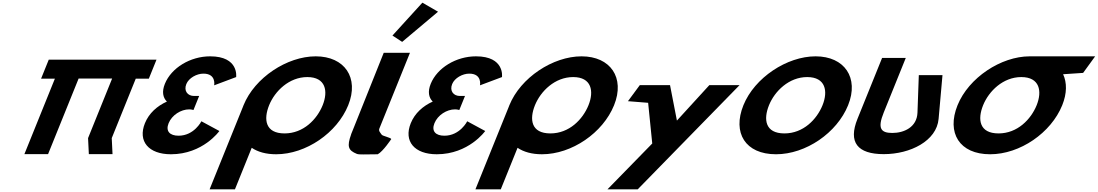

<svg xmlns="http://www.w3.org/2000/svg" viewBox="-20 -1145 8148 1425"><path d="M563.4 -561.9H812.1L633.6 -120L639.4 -0.9H815.1L809.4 -120L987.5 -561H1084.5L1141.5 -702H1044.5L1044.6 -702.1H868.8H620.1H444.3L444.2 -702H341.8L284.8 -561H387.3L161 -0.9H336.7Z M1569.5 -511.8C1569.5 -511.8 1586.8 -598.5 1489.5 -598.5C1440 -598.5 1381.1 -566.2 1362.9 -521.2C1342.3 -470.2 1373 -432.8 1419.7 -432.8H1458.1L1415.8 -328.2C1415.8 -328.2 1402.9 -333.3 1384.2 -333.3C1322.5 -333.3 1255.8 -290.8 1231.4 -230.5C1207.4 -171 1240.7 -137.8 1305.2 -137.8C1421.2 -137.8 1474.7 -244.9 1474.7 -244.9L1608.2 -172.7C1608.2 -172.7 1486.2 -0.1 1248.7 -0.1C1083.2 -0.1 1001.4 -96.2 1055.6 -230.5C1085.5 -304.4 1145.5 -358 1218.7 -391.1C1188.7 -420.9 1180.3 -465.1 1203.7 -522.9C1251.8 -641.9 1392.7 -726.9 1539.5 -726.9C1755.5 -726.9 1732.6 -573 1732.6 -573Z M1977.3 -363.9C2019.6 -468.5 2125.4 -573 2261 -573C2397.5 -573 2417 -468.5 2374.7 -363.9C2332.5 -259.4 2232.3 -154.8 2092 -154.8C1948 -154.8 1935.1 -259.4 1977.3 -363.9ZM1787.5 -363.9C1785.9 -359.8 1784.3 -355.7 1782.8 -351.7L1535.7 260H1723.8L1848.2 -48.1C1893.2 -17.5 1954.2 -0.1 2029.5 -0.1C2251.1 -0.1 2481.8 -159.1 2564.5 -363.9C2647.3 -568.8 2537.3 -726.9 2323.1 -726.9C2110.9 -726.9 1870.3 -568.8 1787.5 -363.9Z M2892.7 -881.2 2964.8 -834.1 3231.1 -1058 3114.9 -1125.2ZM2827.9 -753H3022.6L2795.6 -191C2788.5 -173 2801.5 -161.8 2813.2 -145C2819.5 -135.7 2879.4 -124 2884 -113C2884 -113 2823.6 -21.3 2783.4 0C2690.9 0 2646.3 4.3 2628.3 -3C2564.4 -28.9 2553.5 -57.6 2586.2 -148L2585.7 -148L2593.2 -166.5C2597.1 -176.7 2601.5 -187.5 2606.3 -199L2606.7 -200Z M3542.5 -511.8C3542.5 -511.8 3559.8 -598.5 3462.5 -598.5C3413 -598.5 3354.1 -566.2 3335.9 -521.2C3315.3 -470.2 3346 -432.8 3392.7 -432.8H3431.1L3388.8 -328.2C3388.8 -328.2 3375.9 -333.3 3357.2 -333.3C3295.5 -333.3 3228.8 -290.8 3204.4 -230.5C3180.4 -171 3213.7 -137.8 3278.2 -137.8C3394.2 -137.8 3447.7 -244.9 3447.7 -244.9L3581.2 -172.7C3581.2 -172.7 3459.2 -0.1 3221.7 -0.1C3056.2 -0.1 2974.4 -96.2 3028.6 -230.5C3058.5 -304.4 3118.5 -358 3191.7 -391.1C3161.7 -420.9 3153.3 -465.1 3176.7 -522.9C3224.8 -641.9 3365.7 -726.9 3512.5 -726.9C3728.5 -726.9 3705.6 -573 3705.6 -573Z M3950.3 -363.9C3992.6 -468.5 4098.4 -573 4234 -573C4370.5 -573 4390 -468.5 4347.7 -363.9C4305.5 -259.4 4205.3 -154.8 4065 -154.8C3921 -154.8 3908.1 -259.4 3950.3 -363.9ZM3760.5 -363.9C3758.9 -359.8 3757.3 -355.7 3755.8 -351.7L3508.7 260H3696.8L3821.2 -48.1C3866.2 -17.5 3927.2 -0.1 4002.5 -0.1C4224.1 -0.1 4454.8 -159.1 4537.5 -363.9C4620.3 -568.8 4510.3 -726.9 4296.1 -726.9C4083.9 -726.9 3843.3 -568.8 3760.5 -363.9Z M5244.4 -513 5004 -250 4952.9 -513H4728.5L4640.6 -394L4790.4 -382L4820.9 -80L4488.8 260H4713.2L5468.8 -513Z M5497.5 -363.9C5414.8 -159.1 5511.4 -0.1 5739.5 -0.1C5961.1 -0.1 6191.8 -159.1 6274.5 -363.9C6357.3 -568.8 6247.3 -726.9 6033.1 -726.9C5820.9 -726.9 5580.3 -568.8 5497.5 -363.9ZM5687.3 -363.9C5729.6 -468.5 5835.4 -573 5971 -573C6107.5 -573 6127 -468.5 6084.7 -363.9C6042.5 -259.4 5942.3 -154.8 5802 -154.8C5658 -154.8 5645.1 -259.4 5687.3 -363.9Z M6975 -587.5H6799.3L6789.4 -309.5C6785.5 -200.5 6689 -158.2 6602.9 -158.2C6516.9 -158.2 6491.4 -192.2 6538.8 -309.5L6702.6 -715H6526.8L6344.1 -262.8C6274 -89.4 6343.1 -1 6539.4 -1C6735.8 -1 6931.7 -98.6 6946.2 -262.8Z M7276.5 -363.9C7318.7 -468.4 7424.3 -572.8 7559.7 -573L7559.7 -573L7560 -573H7560.1C7696.6 -573 7716.1 -468.5 7673.9 -363.9C7631.6 -259.4 7531.4 -154.8 7391.2 -154.8C7247.2 -154.8 7234.3 -259.4 7276.5 -363.9ZM7621.9 -727 7621.8 -726.9C7409.7 -726.6 7169.4 -568.6 7086.7 -363.9C7003.9 -159.1 7100.5 -0.1 7328.7 -0.1C7550.3 -0.1 7780.9 -159.1 7863.7 -363.9C7899.4 -452.3 7899.2 -531.9 7870.3 -594L8018.8 -604L8108.1 -727Z"/></svg>

Font: Hussar
Style: BdWideOblFour
Weight: 700
Foundry: Cannot Into Space Fonts
Version: Version 2.00